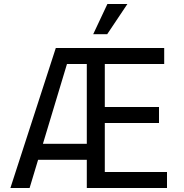

<svg xmlns="http://www.w3.org/2000/svg" viewBox="-20 -940 920 960"><path d="M414 -700H801V-620H504V-405H775V-325H504V-80H815V0H414ZM304 -700H490L489 -620H270ZM172 -221H457L491 -141H138ZM259 -700H339L128 0H32ZM517 -920H617L516 -769H446Z"/></svg>

Font: Moderustic
Style: Regular
Weight: 400
Designer: Tural Alisoy
Foundry: TAFT Foundry
Version: Version 2.120